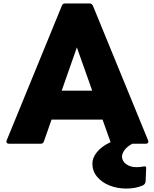

<svg xmlns="http://www.w3.org/2000/svg" viewBox="-20 -792 894 1114"><path d="M19 22 339 -759Q343 -772 359 -772H499Q513 -772 519 -759L839 22L841 29Q841 35 837 38.5Q833 42 826 42H748Q719 57 703.5 77.5Q688 98 688 117Q688 142 711.5 160Q735 178 774 178Q793 178 812 174L819 173Q830 173 828 187L825 258Q824 277 808 284Q768 302 712 302Q660 302 615 284Q570 266 543 233Q516 200 516 157Q516 123 543 90Q570 57 619 34L622 33L620 28L575 -98H279L235 28Q231 42 215 42H33Q23 42 19 36Q15 30 19 22ZM426 -517 338 -266H515Z"/></svg>

Font: LINE Seed JP_TTF ExtraBold
Style: Regular
Weight: 800
Designer: LY Corporation & Fontrix & Fontworks
Version: Version 1.015